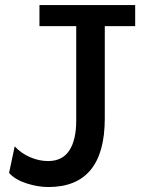

<svg xmlns="http://www.w3.org/2000/svg" viewBox="-20 -733 600 765"><path d="M137.2 -712.9H518.6V-628.9H397.5V-261.2Q397.5 12.2 172.4 12.2Q131.3 12.2 86.2 -2.2Q41 -16.6 16.1 -43.9L38.6 -149.9Q64 -122.1 99.9 -106.7Q135.7 -91.3 171.4 -91.3Q228.5 -91.3 256.1 -133.3Q283.7 -175.3 283.7 -252.9V-628.9H137.2Z"/></svg>

Font: Lesson One Medium
Style: Regular
Weight: 500
Designer: But Ko, Victor Gaultney, Annie Olsen, Julie Remington, Don Collingsworth, Eric Hays, Becca Hirsbrunner
Version: Version 1.100